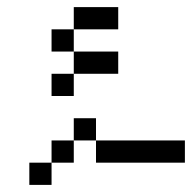

<svg xmlns="http://www.w3.org/2000/svg" viewBox="-20 -645 540 540"><path d="M500 -187.5V-250H250V-187.5ZM312.5 -437.5V-500H187.5V-437.5H125V-375H187.5V-437.5ZM312.5 -562.5V-625H187.5V-562.5H125V-500H187.5V-562.5ZM125 -187.5H62.5V-125H125ZM125 -187.5H187.5V-250H125ZM187.5 -250H250V-312.5H187.5Z"/></svg>

Font: CalcUnifontExMono
Style: Regular
Weight: 500
Version: Version 15.0.06